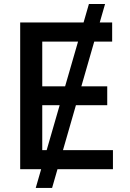

<svg xmlns="http://www.w3.org/2000/svg" viewBox="-20 -839 643 952"><path d="M501 -819.3Q435.5 -591.8 238.3 92.8Q218.8 92.8 157.2 92.8Q223.6 -135.7 420.9 -819.3Q440.4 -819.3 501 -819.3ZM80.1 0Q80.1 -181.6 80.1 -727.5Q194.3 -727.5 536.1 -727.5Q536.1 -704.1 536.1 -632.8Q449.2 -632.8 189.5 -632.8Q189.5 -577.1 189.5 -411.1Q270.5 -411.1 511.7 -411.1Q511.7 -387.7 511.7 -317.4Q431.6 -317.4 189.5 -317.4Q189.5 -261.7 189.5 -94.7Q277.3 -94.7 540 -94.7Q540 -71.3 540 0Q424.8 0 80.1 0Z"/></svg>

Font: DeepSea
Style: Medium
Weight: 500
Designer: Stem
Version: Version 3.019;git-0a5106e0b